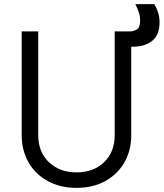

<svg xmlns="http://www.w3.org/2000/svg" viewBox="-20 -897 792 929"><path d="M350 12Q430 12 489.5 -21Q549 -54 582 -111.5Q615 -169 615 -243V-671H622Q681 -671 716.5 -699.5Q752 -728 752 -789Q752 -815 745 -836.5Q738 -858 727 -877H635Q645 -857 651.5 -837.5Q658 -818 658 -797Q658 -763 641.5 -754Q625 -745 608 -745H535V-243Q535 -162 484 -112.5Q433 -63 350 -63Q268 -63 216.5 -112.5Q165 -162 165 -243V-745H85V-243Q85 -169 118 -111.5Q151 -54 211 -21Q271 12 350 12Z"/></svg>

Font: Plus Jakarta Sans
Style: Regular
Weight: 400
Designer: Gumpita Rahayu
Foundry: Tokotype
Version: Version 2.004; ttfautohint (v1.8.3)